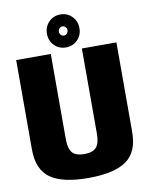

<svg xmlns="http://www.w3.org/2000/svg" viewBox="-95 -941 789 1013"><g transform="rotate(-10 300.0 -434.0)"><path d="M296.5 4Q158 4 93 -42Q28 -88 28 -195.5V-675H213.5V-216.5Q213.5 -167.5 232.5 -145.8Q251.5 -124 296.8 -124Q342 -124 361 -145.8Q380 -167.5 380 -216.5V-675H565V-195.5Q565 -88 500 -42Q435 4 296.5 4ZM299 -695Q261.5 -695 236.8 -720.2Q212 -745.5 212 -783.5Q212 -820.5 236.8 -846Q261.5 -871.5 299 -871.5Q336 -871.5 361 -846Q386 -820.5 386 -783.5Q386 -745.5 361 -720.2Q336 -695 299 -695ZM299 -758.5Q308.5 -758.5 315.2 -765.8Q322 -773 322 -783.5Q322 -793.5 315.2 -800.5Q308.5 -807.5 299 -807.5Q289.5 -807.5 282.8 -800.5Q276 -793.5 276 -783.5Q276 -773 282.8 -765.8Q289.5 -758.5 299 -758.5Z"/></g></svg>

Font: Anybody ExtraBold
Style: Regular
Weight: 800
Designer: Tyler Finck
Foundry: Etcetera Type Company
Version: Version 1.010; ttfautohint (v1.8.3) -l 8 -r 50 -G 200 -x 14 